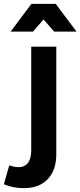

<svg xmlns="http://www.w3.org/2000/svg" viewBox="-81 -777 417 996"><path d="M13 90Q46 91 63.5 68.5Q81 46 81 3V-535H211V23Q211 106 166.5 152.5Q122 199 43 199Q-12 199 -61 179L-33 81Q-10 89 13 90ZM316 -613H200L145 -676L90 -613H-26L82 -757H208Z"/></svg>

Font: Gontserrat Medium
Style: Regular
Weight: 500
Designer: Julieta Ulanovsky
Foundry: Julieta Ulanovsky
Version: Version 6.001